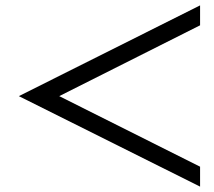

<svg xmlns="http://www.w3.org/2000/svg" viewBox="-20 -724 796 713"><path d="M723 -630 200 -367 723 -105V-31L50 -367L723 -704Z"/></svg>

Font: Indiction Unicode
Style: Normal
Weight: 500
Version: Version 1.1